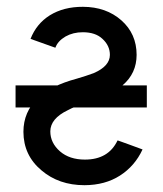

<svg xmlns="http://www.w3.org/2000/svg" viewBox="-20 -532 478 564"><path d="M69.7 -417.8Q97.2 -407.7 112.6 -402.5Q128 -397.3 134.1 -394.8Q140.2 -392.3 141.5 -392.2Q142.8 -392 142.8 -392Q149.5 -411.3 172.5 -424.8Q194.7 -437.3 223.2 -437.3Q260.3 -437.3 280.8 -418Q303 -397.8 302.8 -370.5Q302.5 -337.7 255.3 -317.2Q244.3 -313 232 -309.1Q219.7 -305.2 205.8 -301Q128.8 -280.3 91.2 -243.8Q48.8 -203.5 48.8 -144.8Q49 -75.8 101.7 -31.7Q152.8 12 228.2 12Q288.8 11.8 332.5 -16.3Q376.2 -44.3 398.7 -93Q371.2 -103.3 356 -108.7Q340.8 -114 334.3 -116.5Q327.8 -119 326.5 -119.2Q325.2 -119.3 325.2 -119.3Q298.5 -63.2 229.5 -63.2Q184.2 -63.2 156.3 -87.3Q127.7 -112.3 127.8 -146.3Q128.2 -183.8 179 -208.2Q190.8 -214.8 205.3 -219.9Q219.8 -225 236 -229.3Q268.5 -237 294.2 -250.7Q319.8 -264.3 340.2 -281.5Q381.2 -316.5 381.3 -370.8Q381.3 -432.7 336.5 -472.3Q291.7 -511.8 223.7 -512Q167 -512.2 126.3 -487Q87 -462.2 69.7 -417.8ZM25.7 -216.3H411.3V-281.2H25.7Z"/></svg>

Font: Unageo Variable
Style: Regular
Weight: 300
Designer: Richard Sepsi
Foundry: Richard Sepsi
Version: Version 2.200